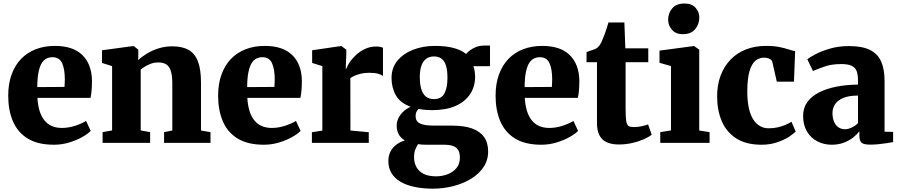

<svg xmlns="http://www.w3.org/2000/svg" viewBox="-20 -834 5255 1121"><path d="M295 11Q200 11 141.2 -25.5Q82.5 -62 55.2 -126.5Q28 -191 28 -275Q28 -344.5 47.5 -398.5Q67 -452.5 102.8 -489.8Q138.5 -527 188.8 -546.5Q239 -566 300.5 -566Q406 -566 460.5 -512.8Q515 -459.5 517 -364.5Q517 -330.5 514.8 -305.8Q512.5 -281 508.5 -262.5H198.5Q201 -219 211.2 -186.2Q221.5 -153.5 239.5 -131.2Q257.5 -109 283 -98Q308.5 -87 341.5 -87Q380.5 -87 420.5 -100.2Q460.5 -113.5 482.5 -128L509.5 -70Q494.5 -53.5 461.8 -34.8Q429 -16 385.5 -2.5Q342 11 295 11ZM197.5 -325.5 356.5 -326.5Q357 -337.5 357.8 -348.2Q358.5 -359 358.5 -370Q358.5 -430 342.8 -465Q327 -500 286 -500Q267.5 -500 251.8 -492.2Q236 -484.5 224 -465.8Q212 -447 205 -413Q198 -379 197.5 -325.5Z M634.5 -72.5V-448L575.5 -466.5V-540.5L756.5 -565H761L787.5 -544V-507.5L786.5 -483Q807.5 -503 838.2 -521.5Q869 -540 906.5 -551.8Q944 -563.5 985.5 -563.5Q1043.5 -563.5 1080.8 -542.8Q1118 -522 1135.8 -475.2Q1153.5 -428.5 1153.5 -351V-72L1209 -62.5V0H938V-62.5L986 -72V-346.5Q986 -392 977.5 -419Q969 -446 951 -457.8Q933 -469.5 904 -469.5Q882.5 -469.5 863.2 -462.8Q844 -456 828.2 -446.5Q812.5 -437 801.5 -428V-72.5L856.5 -62.5V0H579V-62.5Z M1520.5 11Q1425.5 11 1366.8 -25.5Q1308 -62 1280.8 -126.5Q1253.5 -191 1253.5 -275Q1253.5 -344.5 1273 -398.5Q1292.5 -452.5 1328.2 -489.8Q1364 -527 1414.2 -546.5Q1464.5 -566 1526 -566Q1631.5 -566 1686 -512.8Q1740.5 -459.5 1742.5 -364.5Q1742.5 -330.5 1740.2 -305.8Q1738 -281 1734 -262.5H1424Q1426.5 -219 1436.8 -186.2Q1447 -153.5 1465 -131.2Q1483 -109 1508.5 -98Q1534 -87 1567 -87Q1606 -87 1646 -100.2Q1686 -113.5 1708 -128L1735 -70Q1720 -53.5 1687.2 -34.8Q1654.5 -16 1611 -2.5Q1567.5 11 1520.5 11ZM1423 -325.5 1582 -326.5Q1582.5 -337.5 1583.2 -348.2Q1584 -359 1584 -370Q1584 -430 1568.2 -465Q1552.5 -500 1511.5 -500Q1493 -500 1477.2 -492.2Q1461.5 -484.5 1449.5 -465.8Q1437.5 -447 1430.5 -413Q1423.5 -379 1423 -325.5Z M1801 0V-62L1862 -71.5V-448L1802.5 -466.5V-540.5L1969 -565H1973.5L2002 -544V-520L1998.5 -432.5H2002Q2006.5 -447.5 2020.8 -469.2Q2035 -491 2058 -512.5Q2081 -534 2111 -548.2Q2141 -562.5 2176.5 -562.5Q2190 -562.5 2200 -560.2Q2210 -558 2216 -555.5V-390Q2204.5 -399 2185.8 -404Q2167 -409 2135 -409Q2109 -409 2087.8 -404Q2066.5 -399 2051 -392Q2035.5 -385 2025.5 -378L2026 -72L2133 -62V0Z M2507.5 267.5Q2447.5 267.5 2399.8 257.2Q2352 247 2318 227Q2284 207 2265.8 176.8Q2247.5 146.5 2247.5 106.5Q2247.5 75 2259.8 51Q2272 27 2294 10.5Q2316 -6 2343.5 -14Q2318.5 -29 2307.2 -51.2Q2296 -73.5 2296 -101Q2296 -123 2306 -143.8Q2316 -164.5 2334.2 -182Q2352.5 -199.5 2377.5 -210.5Q2316.5 -233 2291.2 -277.5Q2266 -322 2266 -379Q2266 -438 2300.5 -479.8Q2335 -521.5 2392.5 -543.8Q2450 -566 2519 -566Q2583 -566 2628 -554Q2673 -542 2701.5 -519Q2713.5 -535 2742.2 -551.5Q2771 -568 2806 -568H2841V-447.5H2743.5Q2747 -439.5 2749 -430Q2751 -420.5 2752.5 -410.2Q2754 -400 2754 -389Q2754.5 -329.5 2725.2 -285Q2696 -240.5 2640.5 -215.8Q2585 -191 2504.5 -191Q2482 -191 2461.5 -192.8Q2441 -194.5 2423.5 -198Q2414.5 -188.5 2410.5 -178.8Q2406.5 -169 2406.5 -156Q2406.5 -126 2431.5 -113.2Q2456.5 -100.5 2517.5 -100.5H2621Q2689.5 -100.5 2736 -84Q2782.5 -67.5 2806.2 -34Q2830 -0.5 2830 50.5Q2830 101.5 2803 141.8Q2776 182 2730 210Q2684 238 2626.2 252.8Q2568.5 267.5 2507.5 267.5ZM2526 195.5Q2560.5 195.5 2592.2 183.8Q2624 172 2644.5 148Q2665 124 2665 86.5Q2665 59.5 2655.8 43Q2646.5 26.5 2626 18.8Q2605.5 11 2570.5 11H2463Q2452 11 2441.2 10Q2430.5 9 2421 7.5Q2412 20.5 2404.8 39Q2397.5 57.5 2397.5 83Q2397.5 117.5 2412 142.8Q2426.5 168 2454.8 181.8Q2483 195.5 2526 195.5ZM2514 -255.5Q2557.5 -255.5 2575 -289Q2592.5 -322.5 2592.5 -380Q2592.5 -422.5 2584.2 -450Q2576 -477.5 2558.5 -491Q2541 -504.5 2514.5 -504.5Q2486.5 -504.5 2468 -490.5Q2449.5 -476.5 2440.2 -449.8Q2431 -423 2431 -384Q2431 -343.5 2439.5 -314.5Q2448 -285.5 2466.2 -270.5Q2484.5 -255.5 2514 -255.5Z M3140.5 11Q3045.5 11 2986.8 -25.5Q2928 -62 2900.8 -126.5Q2873.5 -191 2873.5 -275Q2873.5 -344.5 2893 -398.5Q2912.5 -452.5 2948.2 -489.8Q2984 -527 3034.2 -546.5Q3084.5 -566 3146 -566Q3251.5 -566 3306 -512.8Q3360.5 -459.5 3362.5 -364.5Q3362.5 -330.5 3360.2 -305.8Q3358 -281 3354 -262.5H3044Q3046.5 -219 3056.8 -186.2Q3067 -153.5 3085 -131.2Q3103 -109 3128.5 -98Q3154 -87 3187 -87Q3226 -87 3266 -100.2Q3306 -113.5 3328 -128L3355 -70Q3340 -53.5 3307.2 -34.8Q3274.5 -16 3231 -2.5Q3187.5 11 3140.5 11ZM3043 -325.5 3202 -326.5Q3202.5 -337.5 3203.2 -348.2Q3204 -359 3204 -370Q3204 -430 3188.2 -465Q3172.5 -500 3131.5 -500Q3113 -500 3097.2 -492.2Q3081.5 -484.5 3069.5 -465.8Q3057.5 -447 3050.5 -413Q3043.5 -379 3043 -325.5Z M3594 9.5Q3528 9.5 3496.8 -21Q3465.5 -51.5 3465.5 -115V-471H3404.5V-530Q3417 -535 3429.2 -538.8Q3441.5 -542.5 3451.8 -546.5Q3462 -550.5 3469 -557Q3476.5 -564 3481.8 -571.2Q3487 -578.5 3491.5 -588Q3496 -597.5 3500.5 -609.5Q3506 -622 3511.5 -637.5Q3517 -653 3522.5 -669.8Q3528 -686.5 3532.5 -703H3625.5L3631 -552H3765V-471H3632.5V-201.5Q3632.5 -151 3636.2 -127.5Q3640 -104 3650.8 -98Q3661.5 -92 3682 -92Q3704 -92 3726.2 -97Q3748.5 -102 3764 -107.5L3785 -47.5Q3767.5 -33.5 3737.8 -20.5Q3708 -7.5 3671 1Q3634 9.5 3594 9.5Z M3835 0V-62.5L3897.5 -72.5V-448L3830.5 -467.5V-538.5L4029.5 -565H4033L4062.5 -544V-72L4123 -62.5V0ZM3966.5 -634.5Q3925 -634.5 3903 -660.5Q3881 -686.5 3881 -718Q3881 -757.5 3905 -785.5Q3929 -813.5 3976 -813.5H3977Q4019 -813.5 4041 -788.8Q4063 -764 4063 -732.5Q4063 -693 4038.8 -663.8Q4014.5 -634.5 3967.5 -634.5Z M4426.5 11Q4336 11 4278.8 -25.8Q4221.5 -62.5 4194.2 -126.2Q4167 -190 4167 -271.5Q4167 -339 4187.5 -393.2Q4208 -447.5 4245.5 -486.2Q4283 -525 4335.5 -545.5Q4388 -566 4452 -566Q4498.5 -566 4530.2 -559.5Q4562 -553 4584.2 -545.5Q4606.5 -538 4622.5 -535.5L4615.5 -357H4515.5L4489.5 -471.5Q4487.5 -481 4479.2 -486.8Q4471 -492.5 4460.5 -495Q4450 -497.5 4441 -497.5Q4412.5 -497.5 4390.5 -479.2Q4368.5 -461 4356 -418.2Q4343.5 -375.5 4343 -301Q4343 -247 4351.5 -206.5Q4360 -166 4376.2 -139.2Q4392.5 -112.5 4415.8 -98.8Q4439 -85 4466.5 -85Q4496.5 -85 4520.8 -90.5Q4545 -96 4565.2 -104.8Q4585.5 -113.5 4601 -123L4625.5 -66.5Q4613.5 -52.5 4585.2 -34.5Q4557 -16.5 4516.2 -2.8Q4475.5 11 4426.5 11Z M4835.5 11Q4790 11 4752 -8.8Q4714 -28.5 4691.5 -66.2Q4669 -104 4669 -157.5Q4669 -203.5 4693.2 -237.5Q4717.5 -271.5 4761.2 -294Q4805 -316.5 4863.2 -328Q4921.5 -339.5 4989.5 -340V-363Q4989.5 -396.5 4982 -417.8Q4974.5 -439 4953.2 -449.5Q4932 -460 4891.5 -460Q4835 -460 4792.8 -445Q4750.5 -430 4726.5 -419.5L4693.5 -488Q4706.5 -499 4741 -517.2Q4775.5 -535.5 4825.8 -550.2Q4876 -565 4936.5 -565Q5014.5 -565 5059.8 -542.2Q5105 -519.5 5124.8 -474.5Q5144.5 -429.5 5144.5 -361.5V-65L5194.5 -64V-4.5Q5183 -2 5160 1.5Q5137 5 5110.2 7.8Q5083.5 10.5 5062 10.5Q5023.5 10.5 5010.5 -0.5Q4997.5 -11.5 4997.5 -43V-67.5Q4985.5 -51 4962.8 -32.5Q4940 -14 4908 -1.5Q4876 11 4835.5 11ZM4914 -79.5Q4932 -79.5 4953.5 -89.8Q4975 -100 4989.5 -115V-276Q4935.5 -276 4902.5 -261.8Q4869.5 -247.5 4855 -224.5Q4840.5 -201.5 4840.5 -174.5Q4840.5 -144.5 4849.5 -123.5Q4858.5 -102.5 4875 -91Q4891.5 -79.5 4914 -79.5Z"/></svg>

Font: Merriweather 28pt Black
Style: Regular
Weight: 900
Version: Version 2.100